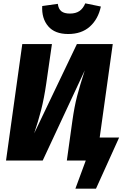

<svg xmlns="http://www.w3.org/2000/svg" viewBox="-20 -958 746 1146"><path d="M232 -922 325 -935Q329 -904 346.5 -890.5Q364 -877 397 -877Q432 -877 454 -892Q476 -907 489 -938L582 -919Q566 -844 516.5 -799.5Q467 -755 387 -755Q307 -755 267.5 -801.5Q228 -848 232 -922ZM691 -137 553 168H430L492 0H379L412 -237Q424 -322 440 -383.5Q456 -445 486 -538L235 0H16L113 -695H290L256 -459Q243 -370 225.5 -301.5Q208 -233 184 -162L439 -695H653L575 -137Z"/></svg>

Font: Trujillo ExtraBold
Style: Italic
Weight: 800
Italic angle: -8°
Designer: Fira Sans original fonts by bBox Type GmbH, Carrois Corporate GbR, & Edenspiekermann AG / Changes by Cristiano Sobral
Foundry: Fira Sans original fonts by bBox Type GmbH, Carrois Corporate GbR, & Edenspiekermann AG / Changes by Cristiano Sobral
Version: Version 4.301;July 28, 2020;FontCreator 13.0.0.2655 64-bit